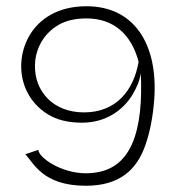

<svg xmlns="http://www.w3.org/2000/svg" viewBox="-20 -585 561 615"><path d="M255 10C362 10 419 -40 447 -124C461 -165 470 -213 474 -266C487 -442 411 -565 257 -565C166 -565 105 -525 73 -469C57 -440 49 -410 48 -379C46 -315 75 -255 133 -219C162 -201 198 -192 243 -192C319 -192 374 -232 404 -281C419 -306 428 -329 431 -351C435 -263 429 -183 403 -124C377 -65 331 -30 255 -30C175 -30 103 -81 103 -105L61 -91C87 -65 115 10 255 10ZM249 -225C148 -225 90 -295 92 -376C93 -427 118 -476 167 -505C191 -519 221 -526 257 -526C344 -526 401 -475 424 -387C408 -295 352 -225 249 -225Z"/></svg>

Font: OSH Darker Grotesque
Style: Regular
Weight: 400
Designer: Gabriel Lam
Foundry: TypeRant
Version: Version 1.000;Glyphs 3.1.1 (3148)